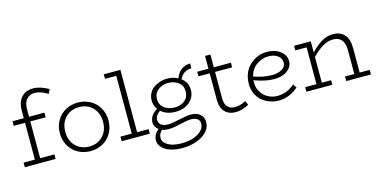

<svg xmlns="http://www.w3.org/2000/svg" viewBox="-87 -1207 3770 1901"><g transform="rotate(-15 1798.5 -256.0)"><path d="M315.9 -685.1Q265.6 -685.1 233.9 -651.6Q202.1 -618.2 202.1 -547.9V-471.2H359.9V-423.8H202.1V-46.9H348.1V0H32.2V-46.9H147.9V-423.8H32.2V-471.2H147.9V-544.9Q147.9 -637.7 192.9 -685.3Q237.8 -732.9 312 -732.9Q339.8 -732.9 370.4 -724.9Q400.9 -716.8 420.7 -708Q440.4 -699.2 470.2 -684.1L449.2 -640.1Q375 -685.1 315.9 -685.1Z M704.1 15.1Q635.7 14.6 579.1 -15.6Q522.5 -45.9 488.3 -103.3Q454.1 -160.6 454.1 -233.9Q454.1 -307.6 488.3 -365Q522.5 -422.4 579.1 -452.4Q635.7 -482.4 704.1 -482.9Q771.5 -482.4 827.6 -452.4Q883.8 -422.4 918.2 -365Q952.6 -307.6 952.6 -233.9Q952.6 -160.6 918.9 -103.3Q885.3 -45.9 828.9 -15.6Q772.5 14.6 704.1 15.1ZM704.1 -32.2Q788.6 -32.2 842.8 -88.1Q897 -144 897 -233.9Q897 -324.2 842.8 -380.1Q788.6 -436 704.1 -436Q618.7 -436 564.2 -380.1Q509.8 -324.2 509.8 -233.9Q509.8 -143.6 564.2 -87.9Q618.7 -32.2 704.1 -32.2Z M1195.8 -46.9H1314V0H1024.9V-46.9H1141.1V-639.2H1025.9L1024.9 -686H1195.8Z M1754.9 -78.1Q1811.5 -78.1 1847.2 -48.8Q1882.8 -19.5 1882.8 32.2Q1882.8 89.4 1840.1 133.3Q1797.4 177.2 1730.5 199.2Q1663.6 221.2 1585.9 221.2Q1484.9 221.2 1419.9 181.6Q1355 142.1 1355 77.1Q1355 20 1410.2 -22Q1367.2 -51.8 1367.2 -100.1Q1367.2 -170.9 1447.3 -219.2Q1416 -260.3 1416 -312Q1416 -352.5 1433.8 -386Q1451.7 -419.4 1481 -439.9Q1510.3 -460.4 1545.4 -471.7Q1580.6 -482.9 1617.2 -482.9Q1678.2 -482.9 1729 -456.1Q1768.1 -564.5 1878.9 -568.8V-520Q1834 -517.6 1805.7 -499.3Q1777.3 -481 1755.9 -439Q1818.8 -393.1 1818.8 -314.9Q1818.8 -261.7 1790 -221.7Q1761.2 -181.6 1716.1 -162.4Q1670.9 -143.1 1617.2 -143.1Q1527.3 -143.1 1469.2 -193.8Q1418 -157.7 1418 -112.8Q1418 -81.5 1441.9 -61.8Q1465.8 -42 1514.2 -42Q1552.2 -42 1631.8 -60.1Q1711.4 -78.1 1754.9 -78.1ZM1617.2 -439Q1558.6 -439 1514.4 -404.8Q1470.2 -370.6 1470.2 -312Q1470.2 -253.4 1513.9 -220.2Q1557.6 -187 1617.2 -187Q1681.6 -187 1723.4 -220.7Q1765.1 -254.4 1765.1 -314.9Q1765.1 -373.5 1720.9 -406.2Q1676.8 -439 1617.2 -439ZM1594.2 173.8Q1655.8 173.8 1709.2 157.7Q1762.7 141.6 1796.9 109.1Q1831.1 76.7 1831.1 34.2Q1831.1 1.5 1807.1 -15.4Q1783.2 -32.2 1743.2 -32.2Q1706.1 -32.2 1629.2 -13.7Q1552.2 4.9 1507.8 4.9Q1469.7 4.9 1439.9 -5.9Q1405.3 25.4 1405.3 67.9Q1405.3 115.7 1457.5 144.8Q1509.8 173.8 1594.2 173.8Z M2310.1 -67.9 2328.6 -24.9Q2260.3 14.2 2189.9 14.2Q2124 14.2 2082.5 -27.8Q2041 -69.8 2041 -153.8V-423.8H1925.8V-471.2H2041V-602.1H2095.7V-471.2H2271V-423.8H2095.7V-151.9Q2095.7 -119.1 2104.2 -95.7Q2112.8 -72.3 2127.7 -59.8Q2142.6 -47.4 2158.9 -41.7Q2175.3 -36.1 2194.8 -36.1Q2253.4 -36.1 2310.1 -67.9Z M2809.6 -103 2835.4 -66.9Q2744.1 14.2 2635.3 14.2Q2587.9 14.2 2543.9 -1.5Q2500 -17.1 2465.1 -45.9Q2430.2 -74.7 2408.9 -120.4Q2387.7 -166 2387.7 -221.2Q2387.7 -271 2402.3 -314.2Q2417 -357.4 2441.9 -387.9Q2466.8 -418.5 2499.3 -440.2Q2531.7 -461.9 2567.9 -472.4Q2604 -482.9 2640.6 -482.9Q2722.7 -482.9 2777.1 -441.7Q2831.5 -400.4 2831.5 -336.9Q2831.5 -294.4 2803.7 -263.2Q2775.9 -231.9 2733.9 -217.5Q2691.9 -203.1 2642.6 -203.1Q2555.7 -203.1 2441.4 -246.1Q2440.4 -238.3 2440.4 -222.2Q2440.4 -166 2468.5 -122.1Q2496.6 -78.1 2541 -55.7Q2585.4 -33.2 2636.2 -34.2Q2731.9 -35.2 2809.6 -103ZM2642.6 -436Q2577.6 -436 2521.7 -395.3Q2465.8 -354.5 2447.3 -282.2Q2546.4 -247.1 2635.3 -247.1Q2692.4 -247.1 2734.4 -270.5Q2776.4 -293.9 2776.4 -336.9Q2776.4 -382.3 2739.5 -409.2Q2702.6 -436 2642.6 -436Z M3477.1 -46.9H3580.1V0H3327.1V-46.9H3422.4V-293Q3422.4 -432.1 3303.2 -432.1Q3252.4 -432.1 3197.3 -399.4Q3142.1 -366.7 3089.4 -310.1V-46.9H3184.1V0H2918.5V-46.9H3034.2V-423.8H2918.5V-471.2H3089.4V-356.9Q3146 -417 3201.9 -450Q3257.8 -482.9 3319.3 -482.9Q3393.6 -482.9 3435.3 -436.5Q3477.1 -390.1 3477.1 -297.9Z"/></g></svg>

Font: BioRhyme Light
Style: Regular
Weight: 300
Designer: Aoife Mooney
Foundry: Aoife Mooney Type
Version: Version 1.500;PS 001.500;hotconv 1.0.88;makeotf.lib2.5.64775